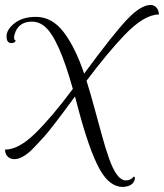

<svg xmlns="http://www.w3.org/2000/svg" viewBox="-28 -640 661 774"><path d="M34.4 -512Q28.8 -498.4 28.8 -488Q28.8 -477.6 35.2 -477.6Q33.6 -466.4 17.6 -466.4Q-1.6 -466.4 -1.6 -493.6Q-1.6 -520.8 30.8 -546.4Q63.2 -572 116.8 -572Q181.6 -572 228.4 -510.8Q275.2 -449.6 311.2 -343.2Q427.2 -500.8 482.8 -560Q538.4 -619.2 578.4 -620Q592.8 -620 601.6 -610.4Q610.4 -600.8 611.2 -591.2L612.8 -581.6Q552.8 -581.6 472.8 -497.6Q405.6 -427.2 320.8 -314.4Q335.2 -268.8 353.2 -202.8Q371.2 -136.8 383.6 -91.6Q396 -46.4 411.2 -2.4Q442.4 87.2 479.2 87.2Q499.2 87.2 511.2 72Q518.4 72 514.4 85.6Q507.2 111.2 467.2 113.6Q414.4 113.6 375.2 44.8Q331.2 -32.8 283.2 -217.6Q277.6 -240 274.4 -251.2Q180.8 -123.2 150.4 -89.6Q120 -56 99.2 -35.2Q60 1.6 30.4 1.6Q13.6 1.6 4 -8Q-5.6 -17.6 -6.4 -27.2L-8 -36.8Q46.4 -36.8 112.8 -101.2Q179.2 -165.6 265.6 -281.6Q208.8 -484.8 153.6 -532Q129.6 -552.8 100.8 -552.8Q52 -552.8 34.4 -512Z"/></svg>

Font: Euphoria Script
Style: Regular
Weight: 400
Designer: Sabrina Mariela Lopez
Foundry: Sabrina Mariela Lopez
Version: Version 1.002